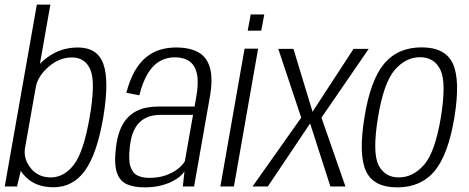

<svg xmlns="http://www.w3.org/2000/svg" viewBox="-34 -805 2026 829"><path d="M-13.5 0H39.5L59.5 -83.5L183.5 -785H125ZM197 3.5Q281.5 3.5 333.2 -68.8Q385 -141 412 -299Q438 -456.5 412.5 -528.2Q387 -600 302 -600Q227.5 -600 169 -556.2Q110.5 -512.5 102.5 -465.5L120.5 -428Q128.5 -475.5 175.2 -516.2Q222 -557 276.5 -557Q334.5 -557 356.8 -502.5Q379 -448 353 -298.5Q327 -148.5 284.8 -93.8Q242.5 -39 185 -39Q130 -39 97.8 -80Q65.5 -121 74.5 -169L42.5 -130.5Q34 -83.5 78 -40Q122 3.5 197 3.5Z M590 4Q626.5 4 655.5 -2.8Q684.5 -9.5 706.5 -20.2Q728.5 -31 742.5 -43Q756.5 -55 762.5 -65.5L755.5 0H804L871.5 -383Q886 -463 873 -510.5Q860 -558 822.8 -579Q785.5 -600 726.5 -600Q688.5 -600 655.8 -589.8Q623 -579.5 595.8 -557Q568.5 -534.5 547.2 -497Q526 -459.5 511.5 -404.5L567.5 -393.5Q583 -454 605.5 -489.8Q628 -525.5 657 -541.5Q686 -557.5 720.5 -557.5Q759.5 -557.5 784 -540.2Q808.5 -523 816.5 -485Q824.5 -447 813 -384L806 -345H650Q624.5 -345 600 -340.5Q575.5 -336 553.5 -324.5Q531.5 -313 513.8 -293.2Q496 -273.5 483.8 -242.2Q471.5 -211 466.5 -166.5Q458 -96.5 470.8 -59.5Q483.5 -22.5 514.5 -9.2Q545.5 4 590 4ZM610 -37Q580.5 -37 559.2 -47.5Q538 -58 529 -86.8Q520 -115.5 526.5 -170.5Q531 -214 544 -241.2Q557 -268.5 575.8 -283.2Q594.5 -298 615.8 -303.5Q637 -309 659.5 -309H799.5L764 -108.5Q754.5 -92 733.5 -75.5Q712.5 -59 681.5 -48Q650.5 -37 610 -37Z M917.5 0H976L1080.5 -595H1022ZM1048.5 -742.5 1035.5 -672.5H1094L1107 -742.5Z M1056.5 0H1122.5L1305 -272L1392.5 0H1457.5L1354 -297L1558 -594H1492.5L1315.5 -322.5L1233 -594H1167.5L1266.5 -297Z M1681 4Q1783.5 4 1842.2 -66.2Q1901 -136.5 1928 -298Q1954 -459 1921.5 -529.8Q1889 -600.5 1786.5 -600.5Q1684 -600.5 1624.8 -530.2Q1565.5 -460 1539.5 -298Q1513.5 -137.5 1546 -66.8Q1578.5 4 1681 4ZM1688 -39Q1626.5 -39 1600 -93Q1573.5 -147 1598 -298Q1623 -448.5 1670.5 -503.2Q1718 -558 1779.5 -558Q1841 -558 1867.5 -503.5Q1894 -449 1869.5 -298Q1844.5 -147.5 1796.8 -93.2Q1749 -39 1688 -39Z"/></svg>

Font: Anybody SemiCondensed Light
Style: Italic
Weight: 300
Width: 4
Italic angle: -10°
Version: Version 1.113;gftools[0.9.25]